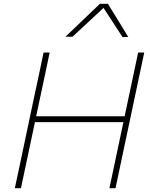

<svg xmlns="http://www.w3.org/2000/svg" viewBox="-20 -989 789 1009"><path d="M58 0Q71 -60 82.8 -116.5Q94.5 -173 108.5 -238L158 -472.5Q172.5 -539.5 184.5 -596.2Q196.5 -653 209 -713H241Q228.5 -653 216.5 -596.2Q204.5 -539.5 190 -472L170 -378H635L655 -472.5Q669.5 -539.5 681.5 -597.2Q693.5 -655 706 -713H738Q725.5 -654.5 713.5 -597Q701.5 -539.5 687 -472L637.5 -238.5Q623.5 -173 611.8 -117Q600 -61 587 0H555Q568 -61 579.8 -117Q591.5 -173 605.5 -238.5L628.5 -347H163.5L140.5 -238Q126.5 -173 114.8 -116.5Q103 -60 90 0ZM624 -794Q599.5 -832 574.2 -870.5Q549 -909 524 -947.5Q482.5 -908.5 442.5 -871.5Q402.5 -834.5 361 -796H324Q370.5 -840.5 414.8 -882.8Q459 -925 505 -969H547Q573.5 -925.5 600.8 -881.8Q628 -838 654 -795Z"/></svg>

Font: Commissioner Thin
Style: Italic
Weight: 100
Italic angle: -12°
Designer: Kostas Bartsokas
Foundry: Kostas Bartsokas
Version: Version 1.000; ttfautohint (v1.8.3)